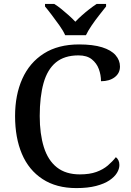

<svg xmlns="http://www.w3.org/2000/svg" viewBox="-20 -951 669 981"><path d="M370 10Q268 10 197.5 -36Q127 -82 92 -164.5Q57 -247 57 -358Q57 -466 94 -548.5Q131 -631 204 -677.5Q277 -724 384 -724Q455 -724 501.5 -709.5Q548 -695 570.5 -669Q593 -643 593 -611Q593 -577 566 -556.5Q539 -536 496 -536Q496 -568 485 -598Q474 -628 449 -648Q424 -668 381 -668Q309 -668 265.5 -632Q222 -596 202.5 -526.5Q183 -457 183 -358Q183 -267 204 -199.5Q225 -132 270.5 -96Q316 -60 388 -60Q438 -60 472.5 -72.5Q507 -85 531 -105.5Q555 -126 572 -148Q580 -142 585 -132Q590 -122 590 -108Q590 -88 577.5 -67.5Q565 -47 539 -29.5Q513 -12 471 -1Q429 10 370 10ZM313 -771Q303 -794 284 -820.5Q265 -847 245.5 -873Q226 -899 210 -918V-931H257Q275 -920 294 -904.5Q313 -889 331.5 -872.5Q350 -856 365 -840Q380 -856 398.5 -872.5Q417 -889 437 -904.5Q457 -920 474 -931H522V-918Q507 -899 486.5 -873Q466 -847 448 -820.5Q430 -794 419 -771Z"/></svg>

Font: Noto Serif Hebrew Medium
Style: Regular
Weight: 500
Version: Version 2.003